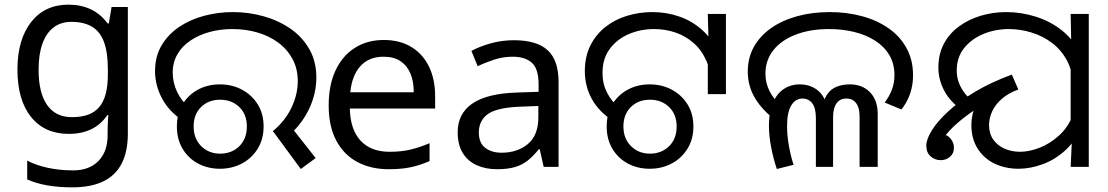

<svg xmlns="http://www.w3.org/2000/svg" viewBox="-20 -718 4766 826"><path d="M275 -698Q328 -698 370.5 -678Q413 -658 443 -617H448L460 -688H530V-143Q530 -67 504 -15.5Q478 36 425 62Q372 88 290 88Q232 88 183.5 79.5Q135 71 97 54V-27Q135 -7 186 4Q237 15 295 15Q364 15 403.5 -25.5Q443 -66 443 -136V-157Q443 -169 444 -191.5Q445 -214 446 -223H442Q414 -182 372.5 -162Q331 -142 276 -142Q172 -142 113.5 -215Q55 -288 55 -419Q55 -547 113.5 -622.5Q172 -698 275 -698ZM287 -624Q242 -624 210.5 -600Q179 -576 162.5 -530Q146 -484 146 -418Q146 -319 182.5 -266.5Q219 -214 289 -214Q330 -214 359 -224.5Q388 -235 407 -257.5Q426 -280 435 -315Q444 -350 444 -398V-419Q444 -492 427.5 -537Q411 -582 376 -603Q341 -624 287 -624Z M1154 -154Q1207 -198 1234 -255Q1261 -312 1261 -369Q1261 -423 1238 -465Q1215 -507 1176 -535.5Q1137 -564 1086.5 -578.5Q1036 -593 980 -593Q928 -593 882 -580.5Q836 -568 800 -544Q764 -520 743.5 -485Q723 -450 723 -405Q723 -362 742.5 -321.5Q762 -281 796 -254L768 -198Q707 -238 677 -294.5Q647 -351 647 -412Q647 -475 675 -522.5Q703 -570 750.5 -602Q798 -634 858 -650Q918 -666 982 -666Q1050 -666 1114 -648Q1178 -630 1229 -595Q1280 -560 1310.5 -507Q1341 -454 1341 -384Q1341 -335 1325 -287Q1309 -239 1279 -197Q1249 -155 1207 -123L1223 -184L1338 -38L1274 9ZM926 8Q874 8 832 -14.5Q790 -37 765.5 -78Q741 -119 741 -174Q741 -229 765.5 -269.5Q790 -310 832 -332.5Q874 -355 926 -355Q978 -355 1020.5 -332.5Q1063 -310 1088.5 -269.5Q1114 -229 1114 -174Q1114 -119 1088.5 -78Q1063 -37 1020.5 -14.5Q978 8 926 8ZM927 -57Q977 -57 1009.5 -89Q1042 -121 1042 -174Q1042 -226 1009.5 -257.5Q977 -289 927 -289Q877 -289 845 -257.5Q813 -226 813 -174Q813 -122 845.5 -89.5Q878 -57 927 -57Z M1631 -546Q1700 -546 1749.5 -516Q1799 -486 1825.5 -431.5Q1852 -377 1852 -304V-251H1485Q1487 -160 1531.5 -112.5Q1576 -65 1656 -65Q1707 -65 1746.5 -74.5Q1786 -84 1828 -102V-25Q1787 -7 1747 1.5Q1707 10 1652 10Q1576 10 1517.5 -21Q1459 -52 1426.5 -113.5Q1394 -175 1394 -264Q1394 -352 1423.5 -415Q1453 -478 1506.5 -512Q1560 -546 1631 -546ZM1630 -474Q1567 -474 1530.5 -433.5Q1494 -393 1487 -321H1760Q1760 -367 1746 -401Q1732 -435 1703.5 -454.5Q1675 -474 1630 -474Z M2191 -545Q2289 -545 2336 -502Q2383 -459 2383 -365V0H2319L2302 -76H2298Q2275 -47 2250.5 -27.5Q2226 -8 2194.5 1Q2163 10 2118 10Q2070 10 2031.5 -7Q1993 -24 1971 -59.5Q1949 -95 1949 -149Q1949 -229 2012 -272.5Q2075 -316 2206 -320L2297 -323V-355Q2297 -422 2268 -448Q2239 -474 2186 -474Q2144 -474 2106 -461.5Q2068 -449 2035 -433L2008 -499Q2043 -518 2091 -531.5Q2139 -545 2191 -545ZM2217 -259Q2117 -255 2078.5 -227Q2040 -199 2040 -148Q2040 -103 2067.5 -82Q2095 -61 2138 -61Q2206 -61 2251 -98.5Q2296 -136 2296 -214V-262Z M2617 -198Q2556 -238 2526 -292.5Q2496 -347 2496 -412Q2496 -475 2520 -522.5Q2544 -570 2584.5 -602Q2625 -634 2677.5 -650Q2730 -666 2787 -666Q2848 -666 2903.5 -646.5Q2959 -627 3002.5 -587.5Q3046 -548 3071 -488.5Q3096 -429 3096 -348H3039Q3039 -410 3019 -456Q2999 -502 2964.5 -532.5Q2930 -563 2886 -578Q2842 -593 2794 -593Q2736 -593 2685.5 -571.5Q2635 -550 2603.5 -508Q2572 -466 2572 -404Q2572 -358 2591.5 -319.5Q2611 -281 2645 -254L2617 -198ZM3025 -475 3029 -513 3025 -658H3103V-313H3025ZM2775 8Q2723 8 2681 -14.5Q2639 -37 2614.5 -78Q2590 -119 2590 -174Q2590 -229 2614.5 -269.5Q2639 -310 2681 -332.5Q2723 -355 2775 -355Q2827 -355 2869.5 -332.5Q2912 -310 2937.5 -269.5Q2963 -229 2963 -174Q2963 -119 2937.5 -78Q2912 -37 2869.5 -14.5Q2827 8 2775 8ZM2776 -57Q2826 -57 2858.5 -89Q2891 -121 2891 -174Q2891 -226 2858.5 -257.5Q2826 -289 2776 -289Q2726 -289 2694 -257.5Q2662 -226 2662 -174Q2662 -122 2694.5 -89.5Q2727 -57 2776 -57Z M3636 -355Q3690 -355 3723 -321Q3756 -287 3756 -227V0H3678V-220Q3678 -227 3676.5 -239Q3675 -251 3669.5 -263.5Q3664 -276 3652.5 -285Q3641 -294 3621 -294Q3593 -294 3578.5 -273Q3564 -252 3564 -214V0H3490V-210Q3490 -253 3474.5 -273.5Q3459 -294 3432 -294Q3402 -294 3384 -264.5Q3366 -235 3366 -175Q3366 -137 3373.5 -93Q3381 -49 3394 -9L3322 9Q3307 -35 3297.5 -84.5Q3288 -134 3288 -179Q3288 -235 3304.5 -274.5Q3321 -314 3351 -334.5Q3381 -355 3421 -355Q3452 -355 3477.5 -342.5Q3503 -330 3519.5 -305.5Q3536 -281 3539 -243H3517Q3521 -286 3537.5 -310.5Q3554 -335 3579.5 -345Q3605 -355 3636 -355ZM3197 -410Q3197 -469 3223 -516Q3249 -563 3296.5 -596.5Q3344 -630 3408.5 -648Q3473 -666 3549 -666Q3623 -666 3688 -648.5Q3753 -631 3802.5 -596.5Q3852 -562 3880 -511Q3908 -460 3908 -394Q3908 -351 3895 -314Q3882 -277 3858 -247L3786 -277Q3806 -303 3817 -332Q3828 -361 3828 -395Q3828 -444 3806 -481Q3784 -518 3745 -543Q3706 -568 3655 -580.5Q3604 -593 3547 -593Q3465 -593 3403 -569Q3341 -545 3307 -502Q3273 -459 3273 -401Q3273 -361 3290.5 -326.5Q3308 -292 3343 -258L3317 -201Q3259 -244 3228 -296Q3197 -348 3197 -410Z M4362 8Q4305 8 4259 -14Q4213 -36 4186 -78.5Q4159 -121 4159 -180Q4159 -203 4165 -230Q4171 -257 4188.5 -285.5Q4206 -314 4240 -340Q4274 -366 4329 -386L4350 -336Q4307 -321 4261 -297Q4215 -273 4172.5 -244.5Q4130 -216 4096 -186Q4062 -156 4042 -128Q4022 -100 4022 -78L4008 -144Q4049 -144 4066.5 -125Q4084 -106 4084 -83Q4084 -58 4067 -43.5Q4050 -29 4027 -29Q4002 -29 3983.5 -45.5Q3965 -62 3965 -91Q3965 -119 3989 -157.5Q4013 -196 4059.5 -239Q4106 -282 4174.5 -323Q4243 -364 4333 -397L4361 -333Q4317 -317 4289 -292Q4261 -267 4248 -238Q4235 -209 4235 -180Q4235 -143 4253.5 -117Q4272 -91 4302.5 -78Q4333 -65 4369 -65Q4407 -65 4451.5 -82Q4496 -99 4535.5 -134.5Q4575 -170 4596 -224L4635 -180Q4611 -116 4566 -74Q4521 -32 4467 -12Q4413 8 4362 8ZM4138 -234Q4078 -267 4047.5 -318.5Q4017 -370 4017 -427Q4017 -486 4041 -530.5Q4065 -575 4106.5 -605Q4148 -635 4200 -650.5Q4252 -666 4308 -666Q4373 -666 4435.5 -646.5Q4498 -627 4548 -587.5Q4598 -548 4627.5 -488Q4657 -428 4657 -347L4596 -345Q4596 -408 4571.5 -455Q4547 -502 4507 -532.5Q4467 -563 4418 -578Q4369 -593 4320 -593Q4262 -593 4211 -572Q4160 -551 4128 -511.5Q4096 -472 4096 -414Q4096 -372 4118.5 -334.5Q4141 -297 4181 -273L4138 -234ZM4591 -106 4586 -144V-471L4589 -511L4586 -658H4664V0H4586Z"/></svg>

Font: odia115
Style: Regular
Weight: 400
Designer: Amélie Bonet and Sol Matas
Foundry: Google LLC
Version: Version 2.003